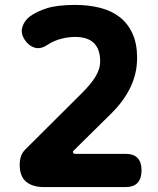

<svg xmlns="http://www.w3.org/2000/svg" viewBox="-20 -760 640 780"><path d="M158 0Q113 0 86.5 -21.5Q60 -43 60 -91Q60 -109 65 -124.5Q70 -140 83 -153L311 -380Q331 -400 345.5 -417.5Q360 -435 369 -450.5Q378 -466 382.5 -480.5Q387 -495 387 -510Q387 -535 380.5 -554Q374 -573 361 -585.5Q348 -598 329 -604Q310 -610 285 -610Q257 -610 227 -602Q197 -594 173 -578Q145 -559 120.5 -566.5Q96 -574 80 -599Q63 -625 71 -650.5Q79 -676 101 -693Q128 -713 170.5 -726.5Q213 -740 285 -740Q341 -740 387.5 -728Q434 -716 467 -690Q500 -664 518.5 -623Q537 -582 537 -525Q537 -494 530.5 -464.5Q524 -435 510.5 -406.5Q497 -378 476.5 -350Q456 -322 427 -294L278 -147Q275 -144 277 -139.5Q279 -135 287 -135H490Q523 -135 539 -118Q555 -101 555 -68Q555 -35 539 -17.5Q523 0 490 0Z"/></svg>

Font: Maple Mono ExtraBold
Style: Regular
Weight: 800
Monospace: yes
Designer: subframe7536
Version: Version 7.000